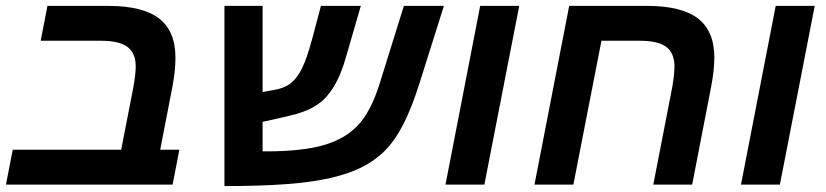

<svg xmlns="http://www.w3.org/2000/svg" viewBox="-30 -626 2799 651"><path d="M578.1 -118.2 555.2 0H-9.8L13.2 -118.2H380.9L422.9 -334Q430.2 -377.4 430.2 -400.9Q430.2 -445.3 402.6 -466.6Q375 -487.8 312 -487.8H107.9L130.9 -606H336.9Q454.1 -606 509.5 -563.2Q564.9 -520.5 564.9 -430.2Q564.9 -384.3 554.2 -330.1L513.2 -118.2Z M1196.8 -59.1Q1151.9 -36.6 1090.3 -22.5Q1028.8 -8.3 941.4 -1.7Q854 4.9 731 4.9V-606H860.4V-314L897.9 -320.8Q936 -327.1 957.5 -345.2Q979 -362.8 995.4 -397.2Q1011.7 -431.6 1029.3 -497.1L1058.1 -606H1193.4L1145 -439Q1126.5 -371.6 1101.1 -331.1Q1089.4 -312 1075.7 -296.9Q1062 -281.7 1043.9 -270Q1024.4 -256.8 998.3 -247.3Q972.2 -237.8 937 -230L860.4 -212.9V-112.8H871.6Q995.6 -112.8 1068.8 -134.3Q1141.6 -155.8 1184.8 -202.4Q1228 -249 1257.3 -342.8L1339.4 -606H1475.1L1393.1 -346.2Q1366.2 -260.7 1337.9 -205.3Q1309.6 -149.9 1275.6 -115.7Q1241.7 -81.5 1196.8 -59.1Z M1730.5 -606 1612.3 0H1480.5L1598.1 -606Z M2009.3 -487.8 1914.1 0H1782.2L1899.9 -606H2164.1Q2281.2 -606 2336.7 -563.2Q2392.1 -520.5 2392.1 -430.2Q2392.1 -389.2 2380.9 -330.1L2316.9 0H2185.1L2250 -334Q2256.8 -376 2256.8 -400.9Q2256.8 -445.3 2229.5 -466.6Q2202.1 -487.8 2139.2 -487.8Z M2732.4 -606 2614.3 0H2482.4L2600.1 -606Z"/></svg>

Font: Arimo
Style: Bold Italic
Weight: 700
Italic angle: -12°
Designer: Steve Matteson
Foundry: Monotype Imaging Inc.
Version: Version 1.33